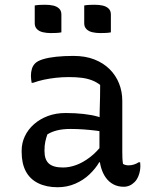

<svg xmlns="http://www.w3.org/2000/svg" viewBox="-20 -777 640 807"><path d="M494 -353Q494 -326 494 -299.5Q494 -273 494 -246Q494 -219 494 -192.5Q494 -166 494 -139Q494 -124 494.5 -112.5Q495 -101 497 -88Q502 -85 508 -83.5Q514 -82 520 -82Q532 -82 543 -85.5Q554 -89 563 -95H569Q569 -91 569.5 -88Q570 -85 570 -80Q570 -60 563.5 -41.5Q557 -23 546 -12Q536 -2 524.5 3Q513 8 500 8Q476 8 457 -2Q438 -12 425 -30Q412 -48 405 -72Q398 -96 398 -122Q398 -153 398 -186Q398 -219 398 -243Q398 -282 399 -312Q400 -342 400.5 -368Q401 -394 401 -420Q386 -432 366.5 -439.5Q347 -447 323.5 -450Q300 -453 270 -453Q241 -453 214.5 -450Q188 -447 164.5 -442Q141 -437 119 -429H113Q112 -435 111 -443Q110 -451 110 -458Q110 -474 114 -487.5Q118 -501 128 -511Q138 -521 160.5 -528Q183 -535 216 -538.5Q249 -542 289 -542Q339 -542 377 -527Q415 -512 441 -486Q467 -460 480.5 -426Q494 -392 494 -353ZM167 -142Q167 -106 185.5 -89.5Q204 -73 245 -73Q272 -73 300.5 -83.5Q329 -94 358 -116Q387 -138 414 -174L418 -95H397Q382 -69 356.5 -44.5Q331 -20 296.5 -5Q262 10 222 10Q175 10 140.5 -7Q106 -24 88.5 -57Q71 -90 71 -138V-144Q71 -176 84.5 -204.5Q98 -233 123 -255Q148 -277 181.5 -289.5Q215 -302 256 -302Q296 -302 331.5 -298Q367 -294 392.5 -286.5Q418 -279 428 -272Q434 -267 437 -259.5Q440 -252 441.5 -242Q443 -232 443 -217Q415 -224 387 -227.5Q359 -231 331.5 -233Q304 -235 277 -235Q244 -235 220 -229Q196 -223 179 -212Q174 -198 170.5 -182Q167 -166 167 -145ZM126 -754Q136 -756 148 -756.5Q160 -757 170 -757Q189 -757 204 -753.5Q219 -750 228.5 -741Q238 -732 238 -716V-641Q228 -639 216 -638.5Q204 -638 193 -638Q176 -638 160.5 -641.5Q145 -645 135.5 -654.5Q126 -664 126 -679ZM334 -754Q344 -756 356 -756.5Q368 -757 378 -757Q397 -757 412 -753.5Q427 -750 436.5 -741Q446 -732 446 -716V-641Q436 -639 424 -638.5Q412 -638 401 -638Q384 -638 368.5 -641.5Q353 -645 343.5 -654.5Q334 -664 334 -679Z"/></svg>

Font: Recursive Monospace Casual
Style: Regular
Weight: 400
Version: Version 1.047